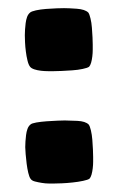

<svg xmlns="http://www.w3.org/2000/svg" viewBox="-20 -422 285 464"><path d="M204.1 -314.5Q204.1 -309.6 204.1 -301.8Q204.1 -293.9 203.1 -285.6Q202.1 -277.3 200.2 -270.5Q198.2 -263.7 195.3 -260.7Q191.4 -257.8 179.7 -255.4Q168 -252.9 154.3 -252Q140.6 -251 128.4 -250.5Q116.2 -250 110.4 -250Q104.5 -250 96.2 -250Q87.9 -250 79.1 -251Q70.3 -252 63 -254.4Q55.7 -256.8 52.7 -260.7Q48.8 -265.6 46.4 -275.9Q43.9 -286.1 42.5 -297.4Q41 -308.6 40.5 -319.8Q40 -331.1 40 -336.9Q40 -342.8 40.5 -350.6Q41 -358.4 42 -366.2Q43 -374 45.4 -380.9Q47.9 -387.7 52.7 -391.6Q55.7 -394.5 66.9 -397Q78.1 -399.4 91.3 -400.4Q104.5 -401.4 117.2 -401.9Q129.9 -402.3 134.8 -402.3Q145.5 -402.3 165.5 -400.9Q185.5 -399.4 193.4 -391.6Q196.3 -387.7 198.7 -377.4Q201.2 -367.2 202.1 -355Q203.1 -342.8 203.6 -331.5Q204.1 -320.3 204.1 -314.5ZM205.1 -43Q205.1 -38.1 205.1 -30.8Q205.1 -23.4 204.1 -15.1Q203.1 -6.8 201.2 0Q199.2 6.8 196.3 9.8Q192.4 12.7 180.7 15.1Q168.9 17.6 155.3 19Q141.6 20.5 129.4 21Q117.2 21.5 111.3 21.5Q106.4 21.5 98.1 21.5Q89.8 21.5 81.1 20Q72.3 18.6 64.5 16.6Q56.6 14.6 53.7 9.8Q50.8 5.9 48.3 -4.4Q45.9 -14.6 44.4 -26.4Q43 -38.1 42 -49.3Q41 -60.5 41 -66.4Q41 -72.3 41.5 -80.1Q42 -87.9 43 -95.7Q43.9 -103.5 46.4 -110.4Q48.8 -117.2 53.7 -121.1Q56.6 -124 67.9 -126Q79.1 -127.9 92.8 -128.9Q106.4 -129.9 119.1 -130.4Q131.8 -130.9 136.7 -130.9Q147.5 -130.9 167 -129.9Q186.5 -128.9 194.3 -121.1Q197.3 -117.2 199.7 -106.9Q202.1 -96.7 203.1 -84.5Q204.1 -72.3 204.6 -60.5Q205.1 -48.8 205.1 -43Z"/></svg>

Font: Slackey
Style: Regular
Weight: 400
Designer: Squid
Foundry: Font Diner, Inc DBA Sideshow
Version: Version 1.001